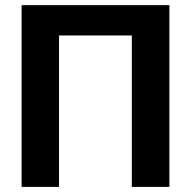

<svg xmlns="http://www.w3.org/2000/svg" viewBox="-20 -731 748 751"><path d="M642.6 0H495.6V-592.3H210.9V0H64.5V-710.9H642.6Z"/></svg>

Font: MAUL Bold
Style: Bold
Weight: 700
Designer: MAUL
Version: Version 1.0; 2020; ttfautohint (v1.8.3)